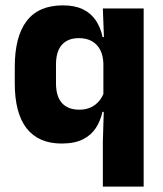

<svg xmlns="http://www.w3.org/2000/svg" viewBox="-20 -523 606 715"><path d="M209.5 11.5Q123.5 11.5 79.2 -45Q35 -101.5 35 -213V-273.5Q35 -387 79.5 -445Q124 -503 214 -503Q258.5 -503 288.5 -488.5Q318.5 -474 336.5 -447.5Q354.5 -421 362 -385H403.5L365 -286Q364 -316.5 353 -337.5Q342 -358.5 322 -369.8Q302 -381 274 -381Q232.5 -381 210.5 -356.2Q188.5 -331.5 188.5 -282.5V-213Q188.5 -164 210.8 -139.2Q233 -114.5 276 -114.5Q299.5 -114.5 317.8 -123Q336 -131.5 348.8 -146.5Q361.5 -161.5 367.5 -180.5L404.5 -106.5H361.5Q354.5 -73.5 337 -46.5Q319.5 -19.5 288.5 -4Q257.5 11.5 209.5 11.5ZM515 172H363V5L367 -127L365 -150V-348.5L367.5 -373L363 -491.5H515Z"/></svg>

Font: Anek Malayalam
Style: Bold
Weight: 700
Version: Version 1.003